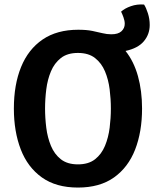

<svg xmlns="http://www.w3.org/2000/svg" viewBox="-20 -831 706 865"><path d="M42.5 -342Q42.5 -449.5 75 -529.2Q107.5 -609 172 -653Q236.5 -697 332.5 -697Q369.5 -697 395.5 -691.8Q421.5 -686.5 441.5 -681.5Q461.5 -676.5 481.5 -676.5Q512.5 -676.5 527.2 -690.2Q542 -704 542 -723.5Q542 -737.5 536.2 -753.2Q530.5 -769 525.5 -778.5Q542 -793.5 569.8 -803.2Q597.5 -813 629 -810.5Q638 -797 646.2 -771.5Q654.5 -746 654.5 -718.5Q654.5 -676.5 628 -645Q601.5 -613.5 545.5 -601.5Q583 -554.5 601.5 -488Q620 -421.5 620 -342Q620 -237.5 588.8 -157.2Q557.5 -77 493.5 -31.5Q429.5 14 331 14Q232.5 14 168.5 -31.8Q104.5 -77.5 73.5 -158Q42.5 -238.5 42.5 -342ZM183 -342Q183 -299.5 188.5 -255.5Q194 -211.5 209.5 -174Q225 -136.5 254.2 -113.5Q283.5 -90.5 331 -90.5Q379 -90.5 408.2 -113.5Q437.5 -136.5 453 -174Q468.5 -211.5 474 -255.5Q479.5 -299.5 479.5 -342Q479.5 -384.5 474 -428.5Q468.5 -472.5 453 -509.5Q437.5 -546.5 408.2 -569.5Q379 -592.5 331 -592.5Q283.5 -592.5 254.2 -569.5Q225 -546.5 209.5 -509.5Q194 -472.5 188.5 -428.5Q183 -384.5 183 -342Z"/></svg>

Font: Signika SC SemiBold
Style: Regular
Weight: 600
Designer: Anna Giedryś
Foundry: Anna Giedryś
Version: Version 2.000; ttfautohint (v1.8.3) -l 8 -r 50 -G 200 -x 9 -